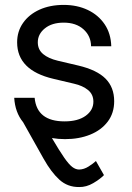

<svg xmlns="http://www.w3.org/2000/svg" viewBox="-20 -547 531 771"><path d="M426.8 -361.3H345.7Q345.2 -402.3 315.4 -429.2Q285.6 -456.1 235.8 -456.1Q188.5 -456.1 160.2 -433.1Q131.8 -410.2 131.8 -377Q131.8 -347.7 153.3 -329.8Q174.8 -312 211.9 -303.2L294.9 -283.7Q369.1 -266.1 403.8 -231.2Q438.5 -196.3 438.5 -140.6Q438.5 -92.8 412.6 -58.6Q386.7 -24.4 342 -6.3Q297.4 11.7 241.2 11.7Q213.4 11.7 188.5 7.3Q218.3 58.1 237.3 85.4Q256.3 112.8 270 123.3Q283.7 133.8 297.9 133.8Q317.4 133.3 335.4 121.8Q353.5 110.4 365.2 99.6L397.5 156.2Q381.8 172.4 354.2 188.5Q326.7 204.6 297.9 204.1Q251.5 204.6 218.5 174.6Q185.5 144.5 155.3 90.8L72.8 -56.2Q40.5 -95.7 37.1 -154.3H119.1Q127.9 -59.6 239.3 -59.6Q293 -59.6 324 -82Q355 -104.5 355 -138.7Q355 -168 333.5 -185.5Q312 -203.1 277.3 -210.9L194.3 -230.5Q48.8 -264.6 48.8 -377Q48.8 -420.9 72.5 -454.8Q96.2 -488.8 138.4 -508.1Q180.7 -527.3 235.8 -527.3Q289.6 -527.3 332.3 -507.1Q375 -486.8 400.1 -449.7Q425.3 -412.6 426.8 -361.3Z"/></svg>

Font: Inter Display
Style: Regular
Weight: 400
Designer: Rasmus Andersson
Foundry: rsms
Version: Version 4.000;git-37864ae